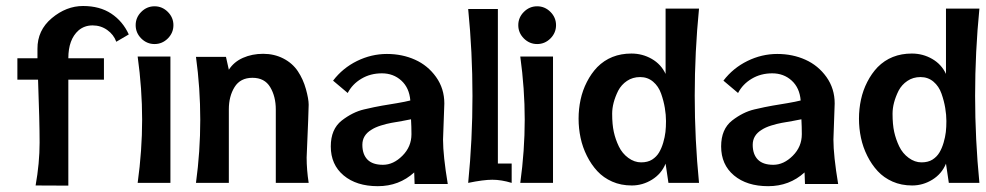

<svg xmlns="http://www.w3.org/2000/svg" viewBox="-20 -622 3352 653"><path d="M418 -504.9 375.5 -480Q366.7 -504.4 344.7 -520Q322.8 -535.6 294.9 -535.6Q267.1 -535.6 247.1 -518.6Q212.4 -487.8 212.4 -423.8H333.5V-351.1H212.4V9.3L101.1 8.8Q114.7 -66.9 114.7 -137.5Q114.7 -208 109.4 -351.1H39.1V-423.8H107.4V-455.6Q106.9 -519 156.2 -560.3Q205.6 -601.6 262.5 -601.6Q319.3 -601.6 358.4 -575.7Q397.5 -549.8 418 -504.9Z M559.6 -429.7V0H448.2Q463.4 -110.4 463.4 -215.1Q463.4 -319.8 448.2 -429.7ZM505.6 -600.6Q531.7 -600.6 550.8 -581.5Q569.8 -562.5 569.8 -536.4Q569.8 -510.3 550.8 -491.2Q531.7 -472.2 505.6 -472.2Q479.5 -472.2 460.4 -491.2Q441.4 -510.3 441.4 -536.4Q441.4 -562.5 460.4 -581.5Q479.5 -600.6 505.6 -600.6Z M1022.9 -86.4Q1022.9 -44.9 1029.8 0H918V-249.5Q918 -293.9 898.9 -325.7Q879.9 -357.4 838.6 -357.4Q797.4 -357.4 777.8 -325.9Q758.3 -294.4 758.3 -250.5V0H646.5Q661.1 -106.9 661.1 -214.6Q661.1 -322.3 646.5 -428.7H748.5L758.3 -384.8Q775.4 -411.6 806.4 -425.3Q837.4 -439 875 -439Q912.6 -439 943.6 -423.1Q974.6 -407.2 992.9 -379.9Q1011.2 -352.5 1020.5 -318.8Q1029.8 -285.2 1029.8 -265.9Q1029.8 -246.6 1022.9 -86.4Z M1379.4 -165.5Q1379.4 -190.4 1377.9 -216.3Q1367.7 -213.9 1347.4 -210.4Q1327.1 -207 1311 -204.1Q1294.9 -201.2 1275.4 -195.1Q1255.9 -189 1243.2 -180.7Q1212.4 -162.1 1212.4 -129.6Q1212.4 -97.2 1229.7 -79.3Q1247.1 -61.5 1282.5 -61.5Q1317.9 -61.5 1348.6 -92.3Q1379.4 -123 1379.4 -165.5ZM1491.2 -270Q1491.2 -270 1486.8 -147.5Q1486.8 -92.8 1502.9 3.9H1390.1L1388.7 -35.6Q1337.4 11.2 1264.9 11.2Q1192.4 11.2 1148.7 -25.4Q1105 -62 1105 -124Q1105 -182.6 1142.1 -211.9Q1179.2 -240.7 1217.8 -249.8Q1256.3 -258.8 1279.5 -262.7Q1302.7 -266.6 1330.6 -271.2Q1358.4 -275.9 1375.5 -280.3Q1372.1 -323.2 1345 -347.9Q1317.9 -372.6 1278.8 -372.6Q1239.7 -372.6 1209 -354.2Q1178.2 -335.9 1162.6 -305.7L1112.8 -347.7Q1145.5 -390.6 1194.3 -414.6Q1243.2 -438.5 1295.7 -438.5Q1348.1 -438.5 1391.6 -418.9Q1435.1 -399.4 1463.1 -360.1Q1491.2 -320.8 1491.2 -270Z M1720.2 -65.9V0Q1685.1 -10.7 1654.5 -10.7Q1624 -10.7 1572.3 0Q1586.9 -147.5 1586.9 -295.9Q1586.9 -444.3 1572.3 -591.3H1673.3V-65.9Z M1860.8 -429.7V0H1749.5Q1764.6 -110.4 1764.6 -215.1Q1764.6 -319.8 1749.5 -429.7ZM1806.9 -600.6Q1833 -600.6 1852.1 -581.5Q1871.1 -562.5 1871.1 -536.4Q1871.1 -510.3 1852.1 -491.2Q1833 -472.2 1806.9 -472.2Q1780.8 -472.2 1761.7 -491.2Q1742.7 -510.3 1742.7 -536.4Q1742.7 -562.5 1761.7 -581.5Q1780.8 -600.6 1806.9 -600.6Z M2082.5 -313.5Q2062 -272 2062 -235.4Q2062 -198.7 2067.6 -173.3Q2073.2 -147.9 2084.7 -124Q2096.2 -100.1 2116.9 -85Q2137.7 -69.8 2160.4 -69.8Q2183.1 -69.8 2198 -79.3Q2212.9 -88.9 2221.4 -103.3Q2230 -117.7 2235.6 -136.7Q2241.2 -155.8 2243.2 -172.9Q2245.1 -189.9 2245.1 -210.4Q2245.1 -231 2241.2 -254.6Q2237.3 -278.3 2228.5 -303.5Q2219.7 -328.6 2201.2 -344.2Q2182.6 -359.9 2157.2 -359.9Q2131.8 -359.9 2112.5 -346.9Q2093.3 -334 2082.5 -313.5ZM2357.4 0H2253.4L2243.7 -65.4Q2229.5 -30.8 2197.5 -11Q2165.5 8.8 2128.7 8.8Q2091.8 8.8 2062 -4.4Q2032.2 -17.6 2011.5 -40Q1990.7 -62.5 1976.1 -91.8Q1961.4 -121.1 1954.6 -153.1Q1947.8 -185.1 1947.8 -218.3Q1947.8 -251.5 1954.6 -283.2Q1961.4 -314.9 1976.1 -343.5Q1990.7 -372.1 2011.2 -393.6Q2057.1 -439.9 2127.4 -439.9Q2165 -439.9 2196.8 -421.6Q2228.5 -403.3 2243.7 -370.6V-592.8H2357.4Q2342.8 -444.8 2342.8 -296.4Q2342.8 -147.9 2357.4 0Z M2707 -165.5Q2707 -190.4 2705.6 -216.3Q2695.3 -213.9 2675 -210.4Q2654.8 -207 2638.7 -204.1Q2622.6 -201.2 2603 -195.1Q2583.5 -189 2570.8 -180.7Q2540 -162.1 2540 -129.6Q2540 -97.2 2557.4 -79.3Q2574.7 -61.5 2610.1 -61.5Q2645.5 -61.5 2676.3 -92.3Q2707 -123 2707 -165.5ZM2818.8 -270Q2818.8 -270 2814.5 -147.5Q2814.5 -92.8 2830.6 3.9H2717.8L2716.3 -35.6Q2665 11.2 2592.5 11.2Q2520 11.2 2476.3 -25.4Q2432.6 -62 2432.6 -124Q2432.6 -182.6 2469.7 -211.9Q2506.8 -240.7 2545.4 -249.8Q2584 -258.8 2607.2 -262.7Q2630.4 -266.6 2658.2 -271.2Q2686 -275.9 2703.1 -280.3Q2699.7 -323.2 2672.6 -347.9Q2645.5 -372.6 2606.4 -372.6Q2567.4 -372.6 2536.6 -354.2Q2505.9 -335.9 2490.2 -305.7L2440.4 -347.7Q2473.1 -390.6 2522 -414.6Q2570.8 -438.5 2623.3 -438.5Q2675.8 -438.5 2719.2 -418.9Q2762.7 -399.4 2790.8 -360.1Q2818.8 -320.8 2818.8 -270Z M3036.1 -313.5Q3015.6 -272 3015.6 -235.4Q3015.6 -198.7 3021.2 -173.3Q3026.9 -147.9 3038.3 -124Q3049.8 -100.1 3070.6 -85Q3091.3 -69.8 3114 -69.8Q3136.7 -69.8 3151.6 -79.3Q3166.5 -88.9 3175 -103.3Q3183.6 -117.7 3189.2 -136.7Q3194.8 -155.8 3196.8 -172.9Q3198.7 -189.9 3198.7 -210.4Q3198.7 -231 3194.8 -254.6Q3190.9 -278.3 3182.1 -303.5Q3173.3 -328.6 3154.8 -344.2Q3136.2 -359.9 3110.8 -359.9Q3085.4 -359.9 3066.2 -346.9Q3046.9 -334 3036.1 -313.5ZM3311 0H3207L3197.3 -65.4Q3183.1 -30.8 3151.1 -11Q3119.1 8.8 3082.3 8.8Q3045.4 8.8 3015.6 -4.4Q2985.8 -17.6 2965.1 -40Q2944.3 -62.5 2929.7 -91.8Q2915 -121.1 2908.2 -153.1Q2901.4 -185.1 2901.4 -218.3Q2901.4 -251.5 2908.2 -283.2Q2915 -314.9 2929.7 -343.5Q2944.3 -372.1 2964.8 -393.6Q3010.7 -439.9 3081.1 -439.9Q3118.7 -439.9 3150.4 -421.6Q3182.1 -403.3 3197.3 -370.6V-592.8H3311Q3296.4 -444.8 3296.4 -296.4Q3296.4 -147.9 3311 0Z"/></svg>

Font: Rachana
Style: Bold
Weight: 700
Designer: Hussain KH
Foundry: Hussain KH, Rajeesh K Nambiar, Santhosh Thottingal, Swathanthra Malayalam Computing (http://smc.org.in)
Version: Version 7.0.0+20221109